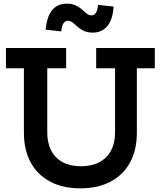

<svg xmlns="http://www.w3.org/2000/svg" viewBox="-20 -1017 878 1048"><path d="M505 -755H825V-644.5H727V-292.5Q727 -198 689.8 -130Q652.5 -62 583.2 -25.5Q514 11 418.5 11Q323 11 254 -25.5Q185 -62 147.8 -130Q110.5 -198 110.5 -292.5V-644.5H12.5V-755H341V-644.5H238V-294Q238 -236 260 -194.5Q282 -153 323 -131.2Q364 -109.5 421.5 -109.5Q480 -109.5 521.8 -131.5Q563.5 -153.5 585.8 -194.8Q608 -236 608 -294V-644.5H505ZM515 -990.5 600 -981Q595.5 -910 566 -874.5Q536.5 -839 485 -839Q457 -839 436 -849.2Q415 -859.5 393.5 -879.5Q379 -893 370 -898.2Q361 -903.5 352 -903.5Q335 -903.5 326 -889Q317 -874.5 314.5 -845.5L229.5 -855Q235 -925.5 264.2 -961.2Q293.5 -997 345 -997Q372.5 -997 394.2 -986.8Q416 -976.5 438 -956Q453.5 -941.5 462.2 -937.2Q471 -933 479 -933Q495 -933 504 -947.5Q513 -962 515 -990.5Z"/></svg>

Font: Hepta Slab SemiBold
Style: Regular
Weight: 600
Designer: Michael LaGattuta
Foundry: Michael LaGattuta
Version: Version 1.102